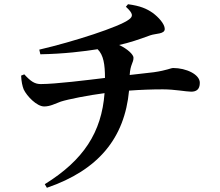

<svg xmlns="http://www.w3.org/2000/svg" viewBox="-20 -823 1040 909"><path d="M80 -465C81 -438 86 -415 92 -400C107 -368 154 -319 189 -319C218 -319 240 -332 268 -342C302 -353 398 -372 475 -382C461 -197 376 -65 192 49L202 66C447 -18 570 -170 591 -394C645 -398 700 -400 751 -400C808 -400 861 -389 885 -389C909 -389 926 -399 926 -431C926 -471 861 -501 800 -501C788 -501 771 -490 708 -481L594 -468C597 -519 612 -525 612 -550C612 -564 585 -591 544 -610C593 -621 635 -635 692 -656C718 -665 760 -661 760 -686C760 -710 729 -743 703 -762C674 -782 645 -795 586 -803L576 -791C611 -759 611 -746 591 -731C546 -696 329 -626 166 -588L171 -566C284 -568 379 -580 442 -590C470 -563 477 -518 477 -454C394 -444 243 -425 173 -425C145 -425 126 -437 95 -471Z"/></svg>

Font: Noto Serif JP
Style: Bold
Weight: 700
Designer: Ryoko NISHIZUKA 西塚涼子 (kana & ideographs); Frank Grießhammer (Latin, Greek & Cyrillic); Wenlong ZHANG 张文龙 (bopomofo); San
Foundry: Adobe
Version: Version 2.001;hotconv 1.1.0;makeotfexe 2.6.0